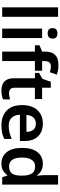

<svg xmlns="http://www.w3.org/2000/svg" viewBox="878 -1682 815 2610"><g transform="rotate(90 1285.0 -377.5)"><path d="M209 0H80V-760H209Z M434 -752Q463 -752 484 -737.5Q505 -723 505 -685Q505 -648 484 -633Q463 -618 434 -618Q405 -618 384 -633Q363 -648 363 -685Q363 -723 384 -737.5Q405 -752 434 -752ZM498 -543V0H369V-543Z M942 -445H811V0H682V-445H596V-507L682 -544V-581Q682 -650 705 -690.5Q728 -731 769.5 -748Q811 -765 869 -765Q909 -765 941 -758.5Q973 -752 995 -744L962 -648Q945 -653 924.5 -657.5Q904 -662 880 -662Q844 -662 827.5 -640Q811 -618 811 -577V-543H942Z M1244 -93Q1267 -93 1289.5 -97.5Q1312 -102 1332 -108V-12Q1311 -3 1279 3.5Q1247 10 1211 10Q1164 10 1126.5 -5.5Q1089 -21 1066.5 -59Q1044 -97 1044 -166V-445H972V-501L1052 -546L1092 -661H1173V-543H1327V-445H1173V-167Q1173 -129 1193 -111Q1213 -93 1244 -93Z M1660 -553Q1770 -553 1833.5 -488Q1897 -423 1897 -307V-241H1540Q1543 -169 1581 -129Q1619 -89 1688 -89Q1740 -89 1782 -99.5Q1824 -110 1869 -130V-28Q1828 -8 1785 1Q1742 10 1682 10Q1602 10 1540.5 -20.5Q1479 -51 1444 -113Q1409 -175 1409 -267Q1409 -407 1478.5 -480Q1548 -553 1660 -553ZM1661 -458Q1611 -458 1579.5 -426Q1548 -394 1543 -330H1773Q1773 -386 1745.5 -422Q1718 -458 1661 -458Z M2202 10Q2108 10 2049.5 -61Q1991 -132 1991 -270Q1991 -410 2050 -481.5Q2109 -553 2205 -553Q2265 -553 2303.5 -530Q2342 -507 2365 -473H2370Q2368 -488 2364.5 -516.5Q2361 -545 2361 -572V-760H2490V0H2390L2366 -71H2361Q2339 -37 2301 -13.5Q2263 10 2202 10ZM2241 -94Q2311 -94 2339 -133.5Q2367 -173 2368 -253V-269Q2368 -356 2340.5 -402Q2313 -448 2240 -448Q2183 -448 2152.5 -401Q2122 -354 2122 -268Q2122 -183 2152.5 -138.5Q2183 -94 2241 -94Z"/></g></svg>

Font: Noto Sans Lisu SemiBold
Style: Regular
Weight: 600
Designer: Monotype Design Team. David Williams.
Foundry: Monotype Imaging Inc.
Version: Version 2.102; ttfautohint (v1.8.4.7-5d5b)